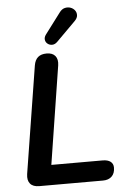

<svg xmlns="http://www.w3.org/2000/svg" viewBox="-62 -996 686 1041"><g transform="rotate(-5 281.0 -476.0)"><path d="M109 0Q75 0 59.5 -18.5Q44 -37 49 -71L142 -654Q147 -684 164 -698.5Q181 -713 211 -713Q243 -713 258 -694.5Q273 -676 268 -643L184 -109H463Q491 -109 506 -97.5Q521 -86 521 -65Q521 -34 503.5 -17Q486 0 456 0ZM274 -771Q261 -758 246.5 -757.5Q232 -757 221 -765.5Q210 -774 208 -787.5Q206 -801 216 -815L301 -928Q314 -946 330.5 -950Q347 -954 361.5 -949Q376 -944 385 -932.5Q394 -921 393.5 -905.5Q393 -890 378 -875Z"/></g></svg>

Font: Nunito ExtraLight
Style: Italic
Weight: 200
Italic angle: -9°
Designer: Vernon Adams
Foundry: Vernon Adams
Version: Version 3.602